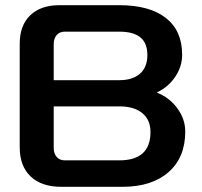

<svg xmlns="http://www.w3.org/2000/svg" viewBox="-20 -720 780 740"><path d="M56 -152V-552Q56 -622 96.5 -661Q137 -700 209 -700H440Q556 -700 619 -651Q682 -602 682 -509Q682 -463 655 -423.5Q628 -384 585 -364V-363Q633 -344 663.5 -302.5Q694 -261 694 -213Q694 -113 629.5 -56.5Q565 0 452 0H216Q140 0 98 -40Q56 -80 56 -152ZM440 -411Q491 -411 519.5 -436Q548 -461 548 -508Q548 -554 521 -576Q494 -598 440 -598H230Q210 -598 198.5 -585Q187 -572 187 -549V-411ZM440 -102Q560 -102 560 -211Q560 -258 528.5 -284Q497 -310 440 -310H187V-151Q187 -128 198.5 -115Q210 -102 230 -102Z"/></svg>

Font: Kodchasan
Style: Bold
Weight: 700
Designer: Katatrad Aksorn Co.,Ltd.
Foundry: Cadson Demak Co.,Ltd.
Version: Version 1.000; ttfautohint (v1.6)